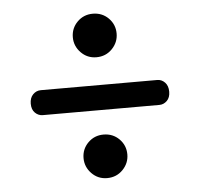

<svg xmlns="http://www.w3.org/2000/svg" viewBox="-45 -673 674 652"><g transform="rotate(-5 292.0 -347.0)"><path d="M294.3 -478.9Q263.1 -478.9 241.5 -501.1Q220 -523.3 220 -553.3Q220 -584 241.5 -605.7Q263.1 -627.3 294.3 -627.3Q326.2 -627.3 347.8 -605.7Q369.3 -584 369.3 -553.3Q369.3 -523.3 347.8 -501.1Q326.2 -478.9 294.3 -478.9ZM58 -341Q58 -361 69.2 -372.5Q80.5 -384 96 -384H493Q508 -384 519 -372.5Q530 -361 530 -341Q530 -321 518.8 -310Q507.5 -299 493 -299H95.5Q80.5 -299 69.2 -310Q58 -321 58 -341ZM294.8 -66.9Q263.6 -66.9 242 -89.1Q220.5 -111.3 220.5 -141.3Q220.5 -172 242 -193.7Q263.6 -215.3 294.8 -215.3Q326.7 -215.3 348.3 -193.7Q369.8 -172 369.8 -141.3Q369.8 -111.3 348.3 -89.1Q326.7 -66.9 294.8 -66.9Z"/></g></svg>

Font: Fraunces 9pt Soft
Style: Bold
Weight: 700
Version: Version 1.000;[b76b70a41]